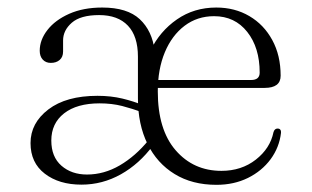

<svg xmlns="http://www.w3.org/2000/svg" viewBox="-20 -492 848 522"><path d="M366.5 -186.5Q340.5 -196.5 312.2 -203.8Q284 -211 251 -211Q189 -211 154.2 -183.8Q119.5 -156.5 119.5 -110Q119.5 -65.5 147 -41.5Q174.5 -17.5 216.5 -17.5Q263 -17.5 305.8 -42.5Q348.5 -67.5 384 -111L395.5 -96Q359 -46.5 308.8 -18.2Q258.5 10 201.5 10Q140.5 10 101.8 -19.8Q63 -49.5 63 -103Q63 -157.5 111.5 -194.5Q160 -231.5 245 -231.5Q281.5 -231.5 312.8 -224Q344 -216.5 370 -205.5ZM743 -286Q743 -269.5 732 -261.2Q721 -253 699.5 -253H387.5V-274.5H662.5Q686 -274.5 686 -294.5Q686 -362.5 652.2 -405.2Q618.5 -448 562 -448Q516.5 -448 482 -422Q447.5 -396 428.2 -350Q409 -304 409 -243.5Q409 -139.5 457.5 -83.5Q506 -27.5 582 -27.5Q636.5 -27.5 675.5 -58Q714.5 -88.5 723.5 -132.5Q726.5 -142.5 734.5 -142.5Q740 -142.5 742.2 -139.2Q744.5 -136 744 -131Q739.5 -91.5 715.8 -59.2Q692 -27 654 -8.2Q616 10.5 568.5 10.5Q502.5 10.5 454.8 -18.8Q407 -48 381 -100.8Q355 -153.5 355 -224.5V-338Q355 -393.5 327.8 -422.2Q300.5 -451 249.5 -451Q199 -451 175.2 -430.2Q151.5 -409.5 151.5 -382V-352Q151.5 -337 142.2 -329Q133 -321 118 -321Q104.5 -321 96.2 -330Q88 -339 88 -354Q88 -383.5 109 -410.5Q130 -437.5 168.2 -454.5Q206.5 -471.5 258 -471.5Q326 -471.5 360 -439.8Q394 -408 400.5 -353.5L389 -354.5Q414.5 -407 461 -439.2Q507.5 -471.5 568 -471.5Q618.5 -471.5 658 -448.2Q697.5 -425 720.2 -383.2Q743 -341.5 743 -286Z"/></svg>

Font: Fraunces ExtraLight
Style: Regular
Weight: 250
Version: Version 1.000;[b76b70a41]